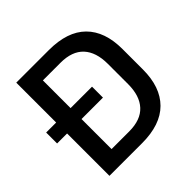

<svg xmlns="http://www.w3.org/2000/svg" viewBox="-167 -785 931 931"><g transform="rotate(-45 299.0 -319.5)"><path d="M317 -290.5H2.5V-365.5H317ZM294.5 0H139.5V-84.5H291Q370 -84.5 409.8 -127.5Q449.5 -170.5 449.5 -250.5V-389.5Q449.5 -470 409.8 -512.8Q370 -555.5 291 -555.5H139V-639H294.5Q421.5 -639 486 -574.8Q550.5 -510.5 550.5 -390V-250Q550.5 -129.5 486 -64.8Q421.5 0 294.5 0ZM170 0H71V-639H170Z"/></g></svg>

Font: Anek Devanagari Medium Medium
Style: Regular
Weight: 500
Version: Version 1.003